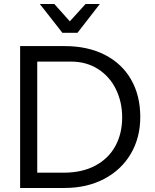

<svg xmlns="http://www.w3.org/2000/svg" viewBox="-20 -934 769 954"><path d="M80 0H300Q412 0 497.5 -45Q583 -90 630 -170Q677 -250 677 -353Q677 -459 631.5 -538.5Q586 -618 501 -661.5Q416 -705 301 -705H80ZM165 -628H332Q409 -628 467 -591Q525 -554 556 -490.5Q587 -427 587 -351Q587 -270 553 -208Q519 -146 453.5 -111Q388 -76 296 -76H165ZM405 -914 327 -828 250 -914H178L290 -771H365L476 -914Z"/></svg>

Font: Geom Light
Style: Regular
Weight: 300
Version: Version 1.102